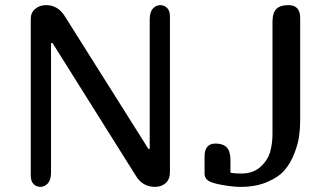

<svg xmlns="http://www.w3.org/2000/svg" viewBox="-20 -729 1267 749"><path d="M100 -45V-655Q100 -680 117.5 -694.5Q135 -709 160 -709Q205 -709 232 -667L559 -148H564V-653Q564 -682 576.5 -695.5Q589 -709 605 -709Q621 -709 632 -698Q643 -687 643 -664V-58Q643 -30 626.5 -15Q610 0 585 0Q538 0 512 -40L185 -561H179V-56Q179 -27 166.5 -13.5Q154 0 138 0Q122 0 111 -11Q100 -22 100 -45ZM1105 -709Q1151 -709 1151 -659V-261Q1151 -229 1147 -199Q1143 -169 1128.5 -131Q1114 -93 1090.5 -65.5Q1067 -38 1022.5 -19Q978 0 919 0Q891 0 852.5 -6.5Q814 -13 798 -21Q778 -31 778 -52V-119Q778 -169 821 -169Q850 -169 864.5 -154Q879 -139 879 -104V-55Q897 -52 921 -52Q967 -52 995.5 -77.5Q1024 -103 1033.5 -135.5Q1043 -168 1043 -208V-644Q1043 -679 1058 -694Q1073 -709 1105 -709Z"/></svg>

Font: Marmelad
Style: Regular
Weight: 400
Designer: Manvel Shmavonyan
Foundry: Cyreal
Version: Version 1.001;PS 001.001;hotconv 1.0.88;makeotf.lib2.5.64775